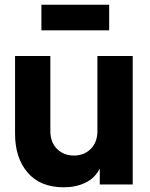

<svg xmlns="http://www.w3.org/2000/svg" viewBox="-20 -784 639 816"><path d="M251 12Q303 12 343 -7.5Q383 -27 404 -67V0H544V-546H394V-227Q394 -180 366 -151.5Q338 -123 294 -123Q250 -123 222 -151.5Q194 -180 194 -227V-546H44V-215Q44 -113 97.5 -50.5Q151 12 251 12ZM156 -655H444V-764H156Z"/></svg>

Font: Plus Jakarta Sans ExtraBold
Style: Regular
Weight: 800
Designer: Gumpita Rahayu
Foundry: Tokotype
Version: Version 2.004; ttfautohint (v1.8.3)